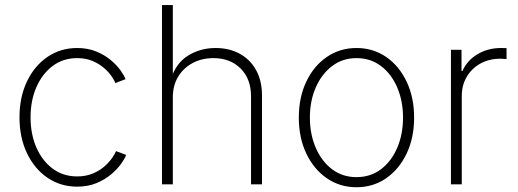

<svg xmlns="http://www.w3.org/2000/svg" viewBox="-20 -748 2102 779"><path d="M293 9.3Q225.6 9.3 172.6 -26.9Q119.6 -63 89.4 -126.5Q59.1 -189.9 59.1 -272Q59.1 -354 89.4 -417.5Q119.6 -481 172.6 -517.1Q225.6 -553.2 293 -553.2Q336.4 -553.2 370.6 -539.1Q404.8 -524.9 429.4 -504.2Q454.1 -483.4 469.2 -462.2Q484.4 -440.9 489.3 -426.8L448.2 -411.1Q444.8 -420.4 433.6 -437.3Q422.4 -454.1 403.1 -471.2Q383.8 -488.3 356.4 -500.2Q329.1 -512.2 293 -512.2Q236.3 -512.2 193.8 -480.5Q151.4 -448.7 127.7 -394.5Q104 -340.3 104 -272Q104 -203.6 127.7 -149.4Q151.4 -95.2 193.8 -63.7Q236.3 -32.2 293 -32.2Q329.1 -32.2 357.2 -44.2Q385.3 -56.2 404.8 -73.7Q424.3 -91.3 435.8 -108.4Q447.3 -125.5 450.7 -134.8L491.7 -119.6Q486.8 -105 471.4 -83.5Q456.1 -62 431.2 -40.8Q406.2 -19.5 371.6 -5.1Q336.9 9.3 293 9.3Z M681.2 -353V0H637.2V-727.5H681.2V-423.8H672.4Q692.4 -490.7 742.4 -522Q792.5 -553.2 854.5 -553.2Q910.2 -553.2 952.6 -530Q995.1 -506.8 1019 -463.6Q1043 -420.4 1043 -359.9V0H998.5V-357.4Q998.5 -427.7 956.3 -470Q914.1 -512.2 845.7 -512.2Q798.8 -512.2 761.5 -492.2Q724.1 -472.2 702.6 -436.5Q681.2 -400.9 681.2 -353Z M1426.3 11.7Q1358.9 11.7 1305.9 -24.9Q1252.9 -61.5 1222.7 -125.2Q1192.4 -189 1192.4 -271Q1192.4 -353 1222.7 -416.7Q1252.9 -480.5 1305.9 -516.8Q1358.9 -553.2 1426.3 -553.2Q1494.1 -553.2 1546.9 -516.8Q1599.6 -480.5 1629.9 -416.5Q1660.2 -352.5 1660.2 -271Q1660.2 -189 1629.9 -125.2Q1599.6 -61.5 1546.9 -24.9Q1494.1 11.7 1426.3 11.7ZM1426.3 -29.3Q1483.4 -29.3 1525.9 -61.5Q1568.4 -93.8 1591.8 -148.7Q1615.2 -203.6 1615.2 -271Q1615.2 -337.9 1591.8 -392.8Q1568.4 -447.8 1525.9 -480Q1483.4 -512.2 1426.3 -512.2Q1369.6 -512.2 1327.1 -479.7Q1284.7 -447.3 1261 -392.8Q1237.3 -338.4 1237.3 -271Q1237.3 -203.6 1261 -148.7Q1284.7 -93.8 1327.1 -61.5Q1369.6 -29.3 1426.3 -29.3Z M1809.6 0V-545.9H1852.5V-460H1856.4Q1874.5 -502 1916.7 -527.6Q1959 -553.2 2012.7 -553.2Q2018.6 -553.2 2024.2 -553Q2029.8 -552.7 2035.2 -552.7V-508.3Q2032.2 -508.3 2025.4 -509Q2018.6 -509.8 2009.8 -509.8Q1964.8 -509.8 1929.4 -490.2Q1894 -470.7 1873.8 -436.5Q1853.5 -402.3 1853.5 -357.9V0Z"/></svg>

Font: Inter ExtraLight
Style: Regular
Weight: 250
Designer: Rasmus Andersson
Foundry: rsms
Version: Version 4.001;git-66647c0bb